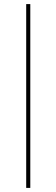

<svg xmlns="http://www.w3.org/2000/svg" viewBox="-20 -780 276 938"><path d="M128 138V-760H108V138Z"/></svg>

Font: IBM Plex Thai Looped Thin
Style: Regular
Weight: 100
Designer: Mike Abbink, Paul van der Laan, Pieter van Rosmalen, Ben Mitchell, Mark Frömberg
Foundry: Bold Monday
Version: Version 1.0